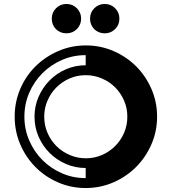

<svg xmlns="http://www.w3.org/2000/svg" viewBox="-20 -941 866 968"><path d="M262 -794Q241 -816 241 -847Q241 -878 262.5 -899.5Q284 -921 315 -921Q346 -921 367.5 -899.5Q389 -878 389 -847Q389 -816 367.5 -794.5Q346 -773 315 -773Q284 -773 262 -794ZM455 -794Q434 -816 434 -847Q434 -878 455.5 -899.5Q477 -921 508 -921Q539 -921 560.5 -899.5Q582 -878 582 -847Q582 -816 560.5 -794.5Q539 -773 508 -773Q477 -773 455 -794ZM413 -712Q339 -712 273.5 -683.5Q208 -655 159 -606.5Q110 -558 82 -492.5Q54 -427 54 -353Q54 -279 82 -213.5Q110 -148 158.5 -99Q207 -50 272.5 -21.5Q338 7 412 7Q486 7 551.5 -21.5Q617 -50 666 -99Q715 -148 743.5 -213.5Q772 -279 772 -353Q772 -427 743.5 -492.5Q715 -558 666.5 -606.5Q618 -655 552.5 -683.5Q487 -712 413 -712ZM103 -353Q103 -417 127.5 -473.5Q152 -530 194 -572Q236 -614 292 -638.5Q348 -663 412 -663V-612Q359 -612 312 -591.5Q265 -571 230 -535.5Q195 -500 174.5 -453Q154 -406 154 -353Q154 -299 174.5 -252Q195 -205 230 -170Q265 -135 312 -114.5Q359 -94 412 -94V-43Q348 -43 292 -67.5Q236 -92 194 -134Q152 -176 127.5 -232.5Q103 -289 103 -353ZM413 -143Q370 -143 331.5 -159.5Q293 -176 264.5 -204.5Q236 -233 219.5 -271Q203 -309 203 -353Q203 -396 219.5 -434Q236 -472 264.5 -500.5Q293 -529 331 -545.5Q369 -562 412 -562Q455 -562 493.5 -545.5Q532 -529 560.5 -500.5Q589 -472 605.5 -434Q622 -396 622 -353Q622 -309 605.5 -271Q589 -233 560.5 -204.5Q532 -176 494 -159.5Q456 -143 413 -143Z"/></svg>

Font: Balans
Style: Regular
Weight: 400
Designer: Thomas Breure
Foundry: Thomas Breure
Version: Version 2.001